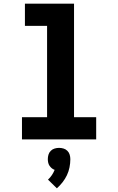

<svg xmlns="http://www.w3.org/2000/svg" viewBox="-20 -755 640 1040"><path d="M99 0V-120H235V-615H115V-735H381V-120H501V0ZM288 265 240 218Q252 207 261 193.5Q270 180 276 165Q267 162 260 156Q253 150 248 142.5Q243 135 241 125.5Q239 116 239 107Q239 95 242.5 83Q246 71 255 62Q264 53 276 49.5Q288 46 300 46Q312 46 324 49.5Q336 53 345 62Q354 71 357.5 83Q361 95 361 107Q361 129 356.5 151.5Q352 174 342.5 194Q333 214 319 232Q305 250 288 265Z"/></svg>

Font: Iosevka Custom Heavy Extended
Style: Regular
Weight: 900
Width: 7
Monospace: yes
Designer: Belleve Invis
Foundry: Belleve Invis
Version: Version 11.2.4; ttfautohint (v1.8.4)